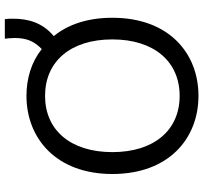

<svg xmlns="http://www.w3.org/2000/svg" viewBox="-44 -800 863 816"><g transform="rotate(-90 388.0 -392.5)"><path d="M720 -347C720 -106 569 19 388 19C208 19 56 -106 56 -347C56 -587 209 -712 388 -712C462 -712 532 -691 587 -647C621 -680 634 -712 634 -763C634 -775 632 -798 631 -804H714C716 -792 716 -778 716 -769C716 -708 701 -645 642 -596C691 -536 720 -453 720 -347ZM628 -347C628 -525 534 -633 388 -633C242 -633 149 -524 149 -347C149 -170 242 -61 388 -61C534 -61 628 -170 628 -347Z"/></g></svg>

Font: Repo Regular
Style: Regular
Weight: 400
Designer: Stefan Peev
Foundry: Context Ltd
Version: Version 1.502